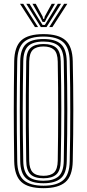

<svg xmlns="http://www.w3.org/2000/svg" viewBox="-20 -987 460 1014"><path d="M209.8 6.8Q128.2 6.8 92.4 -26.4Q56.5 -59.5 55 -135.8Q54 -211.2 53.4 -276.1Q52.8 -341 52.8 -402.1Q52.8 -463.2 53.4 -527Q54 -590.8 55 -664Q56.5 -740.5 92.4 -773.6Q128.2 -806.8 209.8 -806.8Q289.2 -806.8 325.9 -774.1Q362.5 -741.5 364.2 -664.2Q365.5 -599 366.4 -536.2Q367.2 -473.5 367.2 -409.8Q367.2 -346 366.5 -278.2Q365.8 -210.5 364.2 -135.5Q362.5 -57 325.1 -25.1Q287.8 6.8 209.8 6.8ZM209.8 -6.2Q279.5 -6.2 313.2 -35.1Q347 -64 348.2 -136Q349.8 -204.8 350.4 -268.4Q351 -332 351.1 -394.8Q351.2 -457.5 350.6 -523.8Q350 -590 348.2 -663.8Q347 -734.8 313.8 -764.2Q280.5 -793.8 209.8 -793.8Q136.5 -793.8 104.5 -763.4Q72.5 -733 71 -663.8Q70 -603.5 69.4 -545.5Q68.8 -487.5 68.6 -425.8Q68.5 -364 69 -293Q69.5 -222 71 -136Q72 -64 106 -35.1Q140 -6.2 209.8 -6.2ZM209.8 -19.2Q145.2 -19.2 116.6 -46.4Q88 -73.5 86.8 -136Q85.8 -211.2 85.1 -276.1Q84.5 -341 84.5 -402.1Q84.5 -463.2 85.1 -527Q85.8 -590.8 86.8 -663.8Q88 -726.5 116.5 -753.6Q145 -780.8 209.8 -780.8Q272.2 -780.8 301.6 -754.2Q331 -727.8 332.5 -663.2Q333.8 -601.5 334.6 -539Q335.5 -476.5 335.5 -411.9Q335.5 -347.2 334.8 -278.8Q334 -210.2 332.5 -136.2Q331.2 -71 301 -45.1Q270.8 -19.2 209.8 -19.2ZM209.8 -32.5Q261.8 -32.5 288.6 -55Q315.5 -77.5 316.8 -136.8Q318 -204.2 318.6 -268.5Q319.2 -332.8 319.4 -396.5Q319.5 -460.2 318.9 -526.1Q318.2 -592 316.8 -663Q315.5 -721.2 289.4 -744.4Q263.2 -767.5 209.8 -767.5Q153.5 -767.5 128.6 -743.4Q103.8 -719.2 102.8 -663.2Q101.5 -598.5 100.9 -536.1Q100.2 -473.8 100.1 -410.2Q100 -346.8 100.6 -279.1Q101.2 -211.5 102.8 -136.2Q103.8 -80.8 128.5 -56.6Q153.2 -32.5 209.8 -32.5ZM209.8 -45.5Q162 -45.5 140.6 -66.8Q119.2 -88 118.5 -137.5Q117 -224 116.5 -310.2Q116 -396.5 116.5 -484.2Q117 -572 118.5 -663Q119.2 -714.5 142 -734.5Q164.8 -754.5 209.8 -754.5Q256 -754.5 277.9 -733.9Q299.8 -713.2 300.8 -662.8Q302.2 -598.8 303 -536.5Q303.8 -474.2 303.8 -410.8Q303.8 -347.2 303.1 -279.6Q302.5 -212 300.8 -137.2Q299.8 -86 277.5 -65.8Q255.2 -45.5 209.8 -45.5ZM209.8 -58.5Q247.5 -58.5 265.9 -76.2Q284.2 -94 285 -138.5Q286 -204 286.6 -266.6Q287.2 -329.2 287.2 -392.4Q287.2 -455.5 286.8 -521.9Q286.2 -588.2 285 -661.2Q284.2 -707.2 265.2 -724.4Q246.2 -741.5 209.8 -741.5Q171.8 -741.5 153.5 -723.9Q135.2 -706.2 134.2 -662.2Q133 -579.2 132.4 -496.2Q131.8 -413.2 132.1 -325Q132.5 -236.8 134.2 -137.2Q135.2 -95.2 152.9 -76.9Q170.5 -58.5 209.8 -58.5ZM85.8 -966.8H102.8L181 -844.2H164.5ZM118.8 -966.8H136L189.2 -879.5L204.8 -855.2H216.8L232 -879.5L285.2 -966.8H302.5L225.8 -844.2H195.5ZM151.5 -966.8H168.8L204.8 -900.2L208 -887.5H213.5L216.5 -900.2L253 -966.8H270.2L226.8 -891.5L216.8 -871.2H204.8L194.8 -891.5ZM318.5 -966.8H335.5L256.8 -844.2H240.2Z"/></svg>

Font: Big Shoulders Inline Text Thin
Style: Regular
Weight: 400
Version: Version 2.002